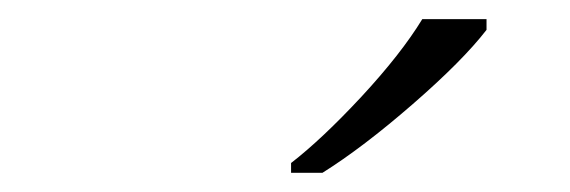

<svg xmlns="http://www.w3.org/2000/svg" viewBox="-20 -786 594 200"><path d="M283.2 -616.2Q315.4 -641.1 356.7 -685.5Q397.9 -730 419.9 -766.1H486.8V-754.9Q461.9 -722.7 409.9 -677.5Q357.9 -632.3 315.9 -606H283.2Z"/></svg>

Font: CAA NEO Sans Light
Style: Italic
Weight: 300
Italic angle: -12°
Version: Version 1.10